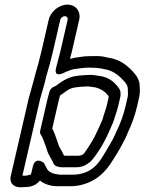

<svg xmlns="http://www.w3.org/2000/svg" viewBox="-20 -769 625 831"><path d="M349.5 -444C344.1 -444 337 -443.4 332.8 -442.8L315 -440.8C281.4 -437.2 256.5 -422.6 234.4 -406.8L222.6 -398C220.6 -396.6 218.3 -395.5 215.3 -394.4C204.7 -390.8 196 -381.1 193.7 -371C191.2 -360.2 187.8 -350 185.5 -340L153.9 -203C152.3 -196.2 154.1 -189.2 157.1 -185.3C164 -176.3 169.5 -157.9 176.9 -138.7C181.7 -126.9 182.4 -119.9 187.9 -107.1C194.1 -92.9 206.8 -74.5 211.7 -61.1C215.7 -50.2 233.5 -45 248.4 -45H309.4C324.7 -45 342.1 -48.9 351.9 -55.8C359.2 -60.9 367.1 -64.5 372.8 -71C375.4 -73.1 376.7 -74.6 378 -76.1C409.1 -113.6 437 -162.4 457.9 -213C462.3 -224.9 470.7 -237.9 475.5 -257.8C479.8 -270.9 487.7 -293.2 491.6 -310L501.3 -352C501.9 -355 502 -358.4 501.7 -360.8C501.4 -362.6 504.4 -375.9 492.5 -390C475.4 -414.2 450.1 -434.4 414.1 -439.8L400.8 -441.7C393.1 -443 383.6 -445 371.7 -445C364.4 -445 356.8 -444 349.5 -444ZM425.8 -259C423 -247 418.7 -242.8 410.3 -221C405.7 -210 396.5 -194.1 389.5 -177.3C380.7 -159.5 355.9 -120.7 341.8 -102.7C337.2 -99.9 337.8 -100.3 333.6 -97.5C330 -96.6 322.1 -95.1 320.9 -95H260.8C259.7 -95.4 258.2 -96.1 256.6 -96.4C250.7 -109.5 242.4 -124.4 235.5 -135.9C233.1 -141.8 231.1 -151.4 225.3 -165.3C220.3 -178.4 215.4 -196.7 206.1 -212.6L235.3 -339.2C236.5 -343.3 238.1 -348.8 239.9 -355.8C240.3 -356.1 243.8 -358.2 246.5 -360.1L258.8 -369.2C277 -382.3 288.1 -388.9 309.1 -391.2L327.5 -393.2C330.7 -393.5 333.8 -394 338 -394C345.9 -394 351.5 -394.2 361.2 -395C365.9 -394.8 375.1 -393.5 381.7 -392.3L394 -390.5C421 -382.7 436.2 -371.1 450 -353.2C450.1 -352.5 450.1 -351.9 450.3 -347.9L441.6 -310C438.6 -297.2 428.9 -272.6 425.8 -259ZM77.1 -9.1 153.8 -341.5C162 -371.4 170.6 -396.7 177.6 -427L180.1 -438.1C190.8 -473.4 200.7 -509.7 209.1 -546L240.7 -683C242.7 -691.6 251.8 -699 260.4 -699C269 -699 274.7 -691.6 272.7 -683L241.1 -546C236.2 -524.8 228.2 -499.1 222.7 -475C222.7 -475 209.4 -432.8 253.7 -452.6C277.6 -463.4 290.4 -469.7 317.3 -472.1C331.4 -473.4 341.1 -476 356.9 -476H374.9C387.4 -476 399.9 -475.2 414.1 -473.3L426.4 -470.6C427 -470.4 428 -470.3 428.5 -470.2C470.4 -464.8 497.7 -440.3 521.2 -412.8C529.7 -402.4 532.9 -393 533.1 -386.8C533.4 -371.2 535 -359.3 532.3 -348L522.9 -307C514.9 -272.3 501.3 -236.2 487.8 -208.1C480.4 -192.7 473.7 -175.5 465.4 -160.9C458.2 -148 426.7 -93.9 416.5 -79.3C389.9 -39.5 356.1 -16.2 302.3 -13H240.9C211.2 -15.3 193 -23.8 185.6 -34.6C181.3 -43.3 174.8 -55.6 170.2 -63.6C170.2 -63.6 132.8 -94.5 122.1 -48L117 -26C116 -21.8 114.4 -16.6 113.4 -13.5C101.4 -10.1 87.6 -6.7 77.1 -9.1ZM228.5 37H291.5C291.8 37 292.4 37 292.9 37C365.2 33 420.2 -3.6 457.4 -58.8C469.1 -75.7 499 -123.7 509.8 -146.1C518.1 -161 526.5 -177 534.1 -197.3C548.9 -228.3 563.9 -268 572.9 -307L582.3 -348C587.5 -370.5 584.6 -387.7 584.4 -399.2C583.8 -418.3 576.2 -434.2 563.8 -449.2C538.4 -479.1 504.4 -511.9 447.2 -519.7L434.9 -522.4C422.1 -525.3 405.9 -527.2 385.6 -526H368.4C351.5 -526 339.7 -524.9 322.8 -521.8C310.2 -520.6 296.4 -518 282.8 -513.9C285.3 -522.9 288.7 -535.7 291.1 -546L322.7 -683C331.1 -719.4 308.3 -749 271.9 -749C235.6 -749 199.1 -719.4 190.7 -683L159.1 -546C150.9 -510.8 141.2 -475.1 130.8 -440.8C130.7 -440.4 130.5 -439.6 130.4 -439L127.7 -427.6C119.7 -398.7 112.3 -372.6 104.1 -342.5L26.4 -6C23.9 4.9 25.3 15.8 30.4 23.8C42.5 42.7 66.6 43 84.3 40.8C93 39.7 128.8 43.6 152.7 12.2C170.5 27.4 198.9 37 228.5 37Z"/></svg>

Font: HoneyBee
Style: StrIt
Weight: 700
Foundry: Cannot Into Space Fonts
Version: Version 0.89